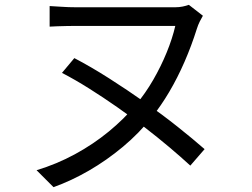

<svg xmlns="http://www.w3.org/2000/svg" viewBox="-20 -727 1040 793"><path d="M818 -662Q812 -652 805 -638Q798 -624 793 -608Q771 -538 742 -471.5Q713 -405 679 -347.5Q645 -290 608 -244Q555 -177 488 -121Q421 -65 347.5 -22.5Q274 20 201 46L131 -24Q214 -49 289.5 -90Q365 -131 429 -183.5Q493 -236 541 -294Q581 -342 613 -397.5Q645 -453 668.5 -510.5Q692 -568 704 -620Q690 -620 659 -620Q628 -620 587.5 -620Q547 -620 502.5 -620Q458 -620 416.5 -620Q375 -620 342 -620Q309 -620 292 -620Q274 -620 254.5 -619.5Q235 -619 217 -618.5Q199 -618 185 -617V-702Q207 -701 235 -699Q263 -697 292 -697Q309 -697 342.5 -697Q376 -697 419 -697Q462 -697 507.5 -697Q553 -697 593.5 -697Q634 -697 663.5 -697Q693 -697 704 -697Q720 -697 734.5 -700Q749 -703 760 -707ZM287 -487Q356 -451 430.5 -403.5Q505 -356 577.5 -305Q650 -254 713.5 -203.5Q777 -153 825 -111L766 -43Q728 -78 680 -118.5Q632 -159 577 -201.5Q522 -244 464 -284.5Q406 -325 348 -361.5Q290 -398 236 -426Z"/></svg>

Font: Noto Sans SC Thin
Style: Regular
Weight: 400
Version: Version 2.004-H2;hotconv 1.0.118;makeotfexe 2.5.65603